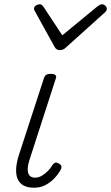

<svg xmlns="http://www.w3.org/2000/svg" viewBox="-20 -860 519 897"><path d="M139 17Q109 17 90 6.5Q71 -4 62.5 -24Q54 -44 55.5 -72.5Q57 -101 69 -138L185 -494Q189 -506 196 -510.5Q203 -515 218 -515Q232 -515 238.5 -509.5Q245 -504 241 -494L119 -117Q110 -90 109.5 -70.5Q109 -51 117.5 -40.5Q126 -30 144 -30Q160 -30 175.5 -39Q191 -48 204 -61.5Q217 -75 225 -89Q229 -95 236 -99Q243 -103 255 -96Q266 -90 267 -82Q268 -74 263 -66Q252 -46 234 -27Q216 -8 192.5 4.5Q169 17 139 17ZM456 -840Q465 -840 472 -833.5Q479 -827 479 -819Q479 -813 476.5 -809.5Q474 -806 470 -802L289 -639Q281 -631 274 -628.5Q267 -626 259 -626Q252 -626 246 -629Q240 -632 235 -641L145 -804Q142 -808 140.5 -812Q139 -816 139 -820Q139 -829 148 -834.5Q157 -840 164 -840Q171 -840 174.5 -837.5Q178 -835 182 -830L271 -695L435 -830Q442 -835 446.5 -837.5Q451 -840 456 -840Z"/></svg>

Font: Playwrite RO ExtraLight
Style: Regular
Weight: 250
Version: Version 1.002